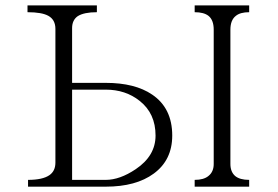

<svg xmlns="http://www.w3.org/2000/svg" viewBox="-20 -698 1040 719"><path d="M85 -24.4V1H376Q489.3 1 555.7 -47.9Q625 -98.6 625 -190.4Q625 -293 549.8 -343.8Q485.4 -387.7 376 -387.7H250V-592.8Q250 -623 271.5 -637.7Q294.9 -652.3 342.8 -652.3V-677.7H83V-652.3Q136.7 -652.3 161.1 -638.7Q187.5 -624 187.5 -589.8V-88.9Q187.5 -57.6 165 -42Q139.6 -24.4 85 -24.4ZM250 -362.3H376Q450.2 -362.3 502.9 -320.3Q562.5 -273.4 562.5 -190.4Q562.5 -114.3 488.3 -64.5Q428.7 -24.4 376 -24.4H250ZM709 -677.7V-652.3Q743.2 -652.3 760.7 -638.7Q780.3 -623 780.3 -586.9V-84Q780.3 -54.7 760.7 -39.1Q743.2 -24.4 709 -24.4V1H913.1V-24.4Q877.9 -24.4 860.4 -39.1Q842.8 -54.7 842.8 -84V-586.9Q842.8 -623 863.3 -638.7Q879.9 -652.3 913.1 -652.3V-677.7Z"/></svg>

Font: BatangChe
Style: Regular
Weight: 400
Monospace: yes
Version: Version 2.21